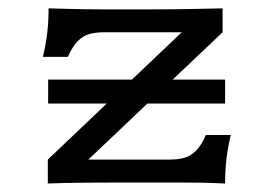

<svg xmlns="http://www.w3.org/2000/svg" viewBox="-20 -433 644 453"><path d="M92.8 0V-56.5L408.8 -356.9H225.8Q206.3 -356.9 190.9 -352.7Q175.6 -348.5 163.4 -336Q151.1 -323.6 140.1 -298.8H81.2Q88.4 -328.9 91.5 -355.9Q94.6 -383 94.6 -413.3Q125.4 -412.5 155.9 -411.7Q186.3 -410.9 216.5 -410.9H225.8H341Q386.8 -410.9 426.2 -411.7Q465.6 -412.5 505.2 -413.3V-356.9L188.4 -56.5H379.9Q399.4 -56.5 414.8 -60.6Q430.1 -64.8 442.7 -77.7Q455.4 -90.5 465.6 -114.5H524.5Q517.4 -84.5 514.2 -57.4Q511.1 -30.3 511.1 0Q481 -1.6 450.6 -2Q420.1 -2.4 389.2 -2.4H379.9H264.7Q222 -2.4 178 -2Q134 -1.6 92.8 0ZM93.6 -188.7V-245.2H511.1V-188.7Z"/></svg>

Font: Playfair 5pt SemiExpanded Light
Style: Regular
Weight: 300
Width: 6
Designer: Claus Eggers Sørensen
Foundry: Claus Eggers Sørensen
Version: Version 2.203